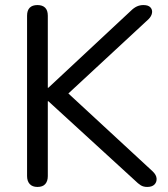

<svg xmlns="http://www.w3.org/2000/svg" viewBox="-20 -732 665 759"><path d="M128 7Q108 7 97.5 -4.5Q87 -16 87 -36V-670Q87 -691 97.5 -701.5Q108 -712 128 -712Q148 -712 158.5 -701.5Q169 -691 169 -670V-385H171L497 -689Q509 -701 521 -706.5Q533 -712 547 -712Q566 -712 574.5 -703Q583 -694 581 -681Q579 -668 567 -656L226 -340L227 -384L583 -55Q598 -41 599 -26.5Q600 -12 590.5 -2.5Q581 7 562 7Q547 7 536.5 0.5Q526 -6 513 -19L171 -332H169V-36Q169 -16 159 -4.5Q149 7 128 7Z"/></svg>

Font: Nunito ExtraLight
Style: Regular
Weight: 400
Version: Version 3.602